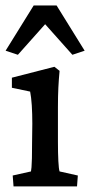

<svg xmlns="http://www.w3.org/2000/svg" viewBox="-26 -668 323 688"><path d="M22.5 0 19.5 -39.1 85 -53.7Q85.9 -57.6 86.9 -68.8Q87.9 -80.1 88.4 -101.1Q88.9 -122.1 88.9 -155.3L89.8 -224.6Q89.8 -260.7 87.9 -290.5Q85.9 -320.3 82 -339.8L16.6 -353.5V-389.6L168.9 -428.7L187.5 -414.1Q184.6 -383.8 183.1 -353.5Q181.6 -323.2 181.6 -283.2V-160.2Q181.6 -120.1 183.1 -90.8Q184.6 -61.5 187.5 -53.7L252.9 -39.1L250 0ZM277.3 -486.3 233.4 -471.7 105.5 -615.2H166L38.1 -471.7L-5.9 -486.3L94.7 -648.4H176.8Z"/></svg>

Font: Crimson Pro ExtraLight Medium
Style: Regular
Weight: 500
Version: Version 1.002